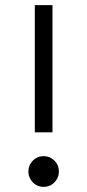

<svg xmlns="http://www.w3.org/2000/svg" viewBox="-20 -725 341 750"><path d="M116 -208V-705H185V-208ZM150 5Q134 5 120.5 -3Q107 -11 99 -25Q91 -39 91 -55Q91 -72 99 -85.5Q107 -99 120.5 -107Q134 -115 150 -115Q167 -115 180.5 -107Q194 -99 202 -85.5Q210 -72 210 -55Q210 -39 202 -25Q194 -11 180.5 -3Q167 5 150 5Z"/></svg>

Font: TikTok Sans 24pt Light
Style: Regular
Weight: 300
Version: Version 4.000